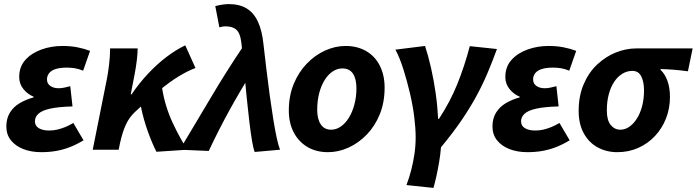

<svg xmlns="http://www.w3.org/2000/svg" viewBox="-20 -733 3411 940"><path d="M182 12Q133 12 94.5 -3Q56 -18 33.5 -46Q11 -74 11 -114Q11 -153 28.5 -181.5Q46 -210 76.5 -228Q107 -246 144 -256V-260Q116 -271 95 -296.5Q74 -322 74 -356Q74 -406 104 -439.5Q134 -473 182.5 -490.5Q231 -508 286 -508Q325 -508 358.5 -501.5Q392 -495 421 -484L387 -387Q365 -396 346 -399Q327 -402 307 -402Q276 -402 254 -395.5Q232 -389 221 -375.5Q210 -362 210 -344Q210 -324 226 -312.5Q242 -301 267 -301Q281 -301 294.5 -304Q308 -307 324 -311L335 -212Q265 -210 225 -201Q185 -192 168 -176Q151 -160 151 -139Q151 -117 170 -105.5Q189 -94 221 -94Q241 -94 260.5 -98.5Q280 -103 299.5 -111Q319 -119 339 -131L389 -46Q354 -25 321.5 -12.5Q289 0 255 6Q221 12 182 12Z M434 0 503 -345Q509 -375 514 -416.5Q519 -458 519 -496H654Q654 -473 650 -439.5Q646 -406 640 -374L620 -271H624Q663 -328 706.5 -374Q750 -420 795.5 -454.5Q841 -489 887 -511L937 -400Q899 -386 855.5 -359.5Q812 -333 759.5 -290Q707 -247 641 -185Q614 -160 597 -124.5Q580 -89 567 -30L561 0ZM746 10Q737 -7 726.5 -31.5Q716 -56 705 -86Q694 -116 684 -151.5Q674 -187 667 -226L773 -306Q780 -259 793.5 -215Q807 -171 825.5 -131.5Q844 -92 862.5 -58.5Q881 -25 897 0Z M1227 11Q1220 -6 1213.5 -45.5Q1207 -85 1200.5 -139.5Q1194 -194 1187.5 -258.5Q1181 -323 1175 -390.5Q1169 -458 1162 -522Q1159 -548 1151.5 -566.5Q1144 -585 1127.5 -594.5Q1111 -604 1083 -604Q1075 -604 1069.5 -603Q1064 -602 1054 -599L1034 -703Q1051 -708 1069.5 -710.5Q1088 -713 1100 -713Q1152 -713 1187 -692Q1222 -671 1242.5 -627.5Q1263 -584 1270 -516Q1277 -456 1284.5 -392Q1292 -328 1300.5 -266.5Q1309 -205 1317.5 -152Q1326 -99 1334.5 -59.5Q1343 -20 1351 0ZM860 0Q937 -128 1011.5 -254Q1086 -380 1168 -502L1209 -373Q1152 -282 1100.5 -188Q1049 -94 1002 6Z M1586 12Q1528 12 1485 -13.5Q1442 -39 1418 -85Q1394 -131 1394 -192Q1394 -264 1418 -322Q1442 -380 1482 -421.5Q1522 -463 1571.5 -485.5Q1621 -508 1672 -508Q1729 -508 1772.5 -483Q1816 -458 1839.5 -411.5Q1863 -365 1863 -304Q1863 -232 1839.5 -174Q1816 -116 1776 -74.5Q1736 -33 1686.5 -10.5Q1637 12 1586 12ZM1601 -98Q1626 -98 1648.5 -113.5Q1671 -129 1688 -156.5Q1705 -184 1715 -221Q1725 -258 1725 -301Q1725 -347 1708 -372.5Q1691 -398 1656 -398Q1631 -398 1608.5 -383Q1586 -368 1569 -340.5Q1552 -313 1542.5 -276Q1533 -239 1533 -195Q1533 -150 1550.5 -124Q1568 -98 1601 -98Z M1970 173Q1983 139 1993 100.5Q2003 62 2009 21.5Q2015 -19 2015 -61Q2015 -105 2008 -161Q2001 -217 1987 -276.5Q1973 -336 1955.5 -392Q1938 -448 1916 -490L2061 -508Q2077 -459 2090.5 -399.5Q2104 -340 2113 -276.5Q2122 -213 2125 -151H2129Q2184 -235 2219 -321.5Q2254 -408 2280 -507L2413 -493Q2390 -430 2366 -373.5Q2342 -317 2311.5 -261Q2281 -205 2239.5 -144Q2198 -83 2139 -12Q2136 25 2130 60Q2124 95 2117 127.5Q2110 160 2102 187Z M2562 12Q2513 12 2474.5 -3Q2436 -18 2413.5 -46Q2391 -74 2391 -114Q2391 -153 2408.5 -181.5Q2426 -210 2456.5 -228Q2487 -246 2524 -256V-260Q2496 -271 2475 -296.5Q2454 -322 2454 -356Q2454 -406 2484 -439.5Q2514 -473 2562.5 -490.5Q2611 -508 2666 -508Q2705 -508 2738.5 -501.5Q2772 -495 2801 -484L2767 -387Q2745 -396 2726 -399Q2707 -402 2687 -402Q2656 -402 2634 -395.5Q2612 -389 2601 -375.5Q2590 -362 2590 -344Q2590 -324 2606 -312.5Q2622 -301 2647 -301Q2661 -301 2674.5 -304Q2688 -307 2704 -311L2715 -212Q2645 -210 2605 -201Q2565 -192 2548 -176Q2531 -160 2531 -139Q2531 -117 2550 -105.5Q2569 -94 2601 -94Q2621 -94 2640.5 -98.5Q2660 -103 2679.5 -111Q2699 -119 2719 -131L2769 -46Q2734 -25 2701.5 -12.5Q2669 0 2635 6Q2601 12 2562 12Z M3002 12Q2949 12 2906 -11.5Q2863 -35 2838 -80.5Q2813 -126 2813 -190Q2813 -263 2837.5 -320.5Q2862 -378 2903.5 -417Q2945 -456 2995 -476Q3045 -496 3096 -496H3371L3348 -384Q3311 -389 3279.5 -391.5Q3248 -394 3214 -395V-391Q3236 -370 3248 -336.5Q3260 -303 3260 -258Q3260 -203 3241 -154Q3222 -105 3187 -67.5Q3152 -30 3105 -9Q3058 12 3002 12ZM3017 -98Q3040 -98 3060.5 -112Q3081 -126 3097.5 -151.5Q3114 -177 3123.5 -212.5Q3133 -248 3133 -290Q3133 -332 3119.5 -359Q3106 -386 3076 -386Q3050 -386 3027 -372Q3004 -358 2987 -332.5Q2970 -307 2960.5 -271.5Q2951 -236 2951 -192Q2951 -144 2970 -121Q2989 -98 3017 -98Z"/></svg>

Font: Source Sans 3
Style: Bold Italic
Weight: 700
Italic angle: -11°
Designer: Paul D. Hunt
Foundry: Adobe
Version: Version 3.052;hotconv 1.1.0;makeotfexe 2.6.0